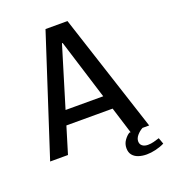

<svg xmlns="http://www.w3.org/2000/svg" viewBox="-149 -793 922 1045"><g transform="rotate(-20 312.5 -271.0)"><path d="M13.2 0 236 -686H363.2L586.8 0H479.2L297.8 -582.8H293.8L116.5 0ZM124.5 -154.2V-234.8H471.2V-154.2ZM521.5 143.8Q495.2 143.8 474 136.6Q452.8 129.5 440.4 114.1Q428 98.8 428 74.5Q428 49.2 441.9 29.6Q455.8 10 471.8 0H548Q527.8 11.5 514.2 27.9Q500.8 44.2 500.8 61Q500.8 78.2 513 87.6Q525.2 97 545 97Q563 97 579.5 92.5Q596 88 612 83L625 119Q600.8 131 573.2 137.4Q545.8 143.8 521.5 143.8Z"/></g></svg>

Font: Chivo Mono Medium
Style: Regular
Weight: 500
Monospace: yes
Designer: Hector Gatti
Foundry: Omnibus-Type
Version: Version 1.008